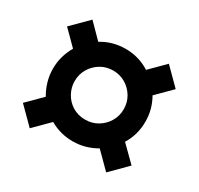

<svg xmlns="http://www.w3.org/2000/svg" viewBox="-132 -782 962 929"><g transform="rotate(30 348.5 -317.5)"><path d="M135 -14 45 -104 126 -185Q108 -215 98 -249.5Q88 -284 88 -321Q88 -357 97.5 -390Q107 -423 124 -452L45 -531L135 -621L213 -542Q273 -579 346 -579Q420 -579 481 -540L562 -621L652 -531L570 -449Q604 -390 604 -321Q604 -248 567 -188L652 -104L562 -14L477 -99Q448 -82 415 -72.5Q382 -63 346 -63Q277 -63 218 -97ZM346 -184Q384 -184 415 -202.5Q446 -221 464.5 -252Q483 -283 483 -321Q483 -359 464.5 -390Q446 -421 415 -439.5Q384 -458 346 -458Q308 -458 277 -439.5Q246 -421 227.5 -390Q209 -359 209 -321Q209 -286 226 -254.5Q243 -223 274 -203.5Q305 -184 346 -184Z"/></g></svg>

Font: MuseoModerno SemiBold
Style: Regular
Weight: 600
Designer: Pablo Cosgaya, Héctor Gatti, Marcela Romero, and the Authors of The MuseoModerno Project.
Foundry: Omnibus-Type Team
Version: Version 1.001